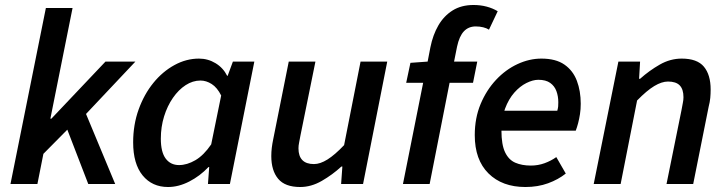

<svg xmlns="http://www.w3.org/2000/svg" viewBox="-20 -738 2918 770"><path d="M22 0 164 -706H271L182 -262H186L403 -491H523L325 -281L442 0H334L250 -218L154 -121L130 0Z M654 12Q590 12 552 -34.5Q514 -81 514 -167Q514 -238 536 -299Q558 -360 595 -405.5Q632 -451 679.5 -477Q727 -503 778 -503Q814 -503 844.5 -484.5Q875 -466 891 -434H893L914 -491H1000L902 0H814L819 -68H816Q782 -32 739 -10Q696 12 654 12ZM698 -76Q730 -76 763.5 -95.5Q797 -115 827 -159L867 -355Q851 -387 829 -401Q807 -415 784 -415Q753 -415 724.5 -396.5Q696 -378 673.5 -345.5Q651 -313 638 -271Q625 -229 625 -182Q625 -128 644.5 -102Q664 -76 698 -76Z M1184 12Q1123 12 1095.5 -21Q1068 -54 1068 -112Q1068 -129 1070 -145.5Q1072 -162 1076 -181L1138 -491H1245L1185 -195Q1182 -178 1179.5 -166Q1177 -154 1177 -143Q1177 -112 1192.5 -96Q1208 -80 1239 -80Q1264 -80 1293.5 -98.5Q1323 -117 1360 -156L1426 -491H1533L1436 0H1348L1353 -70H1349Q1313 -37 1270.5 -12.5Q1228 12 1184 12Z M1596 0 1677 -406H1609L1626 -486L1695 -491L1706 -548Q1716 -598 1738 -636Q1760 -674 1795 -696Q1830 -718 1879 -718Q1907 -718 1931.5 -711.5Q1956 -705 1976 -693L1941 -619Q1932 -625 1918 -628.5Q1904 -632 1888 -632Q1859 -632 1840.5 -612.5Q1822 -593 1813 -551L1801 -491H1894L1877 -406H1783L1703 0Z M2087 12Q1994 12 1939 -42.5Q1884 -97 1884 -196Q1884 -265 1907.5 -321Q1931 -377 1969.5 -418Q2008 -459 2055.5 -481Q2103 -503 2151 -503Q2209 -503 2243.5 -479Q2278 -455 2293.5 -414Q2309 -373 2309 -322Q2309 -300 2306 -280.5Q2303 -261 2298.5 -244Q2294 -227 2289 -214H1962L1971 -294H2215Q2218 -305 2218.5 -311.5Q2219 -318 2219 -328Q2219 -352 2211.5 -372.5Q2204 -393 2186.5 -405.5Q2169 -418 2139 -418Q2117 -418 2091 -405Q2065 -392 2042.5 -366.5Q2020 -341 2005.5 -302.5Q1991 -264 1991 -214Q1991 -158 2005.5 -127.5Q2020 -97 2046.5 -85.5Q2073 -74 2109 -74Q2138 -74 2164 -83.5Q2190 -93 2211 -108L2249 -42Q2219 -18 2178 -3Q2137 12 2087 12Z M2361 0 2460 -491H2547L2543 -422H2547Q2584 -455 2626 -479Q2668 -503 2714 -503Q2776 -503 2803 -470.5Q2830 -438 2830 -379Q2830 -362 2828.5 -345.5Q2827 -329 2822 -310L2760 0H2653L2713 -296Q2716 -314 2718.5 -325.5Q2721 -337 2721 -348Q2721 -380 2706 -395.5Q2691 -411 2659 -411Q2634 -411 2604 -393Q2574 -375 2535 -335L2469 0Z"/></svg>

Font: Source Sans 3 SemiBold
Style: Italic
Weight: 600
Italic angle: -11°
Designer: Paul D. Hunt
Foundry: Adobe
Version: Version 3.046;hotconv 1.0.118;makeotfexe 2.5.65603